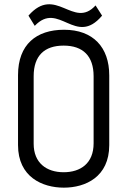

<svg xmlns="http://www.w3.org/2000/svg" viewBox="-20 -853 589 884"><path d="M483 -506C483 -635 409 -716 275 -716C147 -716 63 -648 63 -507V-185C63 -38 175 11 274 11C373 11 483 -38 483 -185ZM411 -193C411 -101 351 -60 273 -60C194 -60 135 -103 135 -191V-502C135 -597 185 -643 273 -643C362 -643 411 -595 411 -502ZM420 -828C318 -716 236 -924 111 -781L140 -734C251 -851 328 -636 450 -781Z"/></svg>

Font: Advent Pro
Style: Medium
Weight: 500
Designer: Andreas Kalpakidis
Foundry: Andreas Kalpakidis
Version: Version 2.002 2008